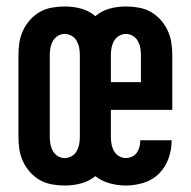

<svg xmlns="http://www.w3.org/2000/svg" viewBox="-20 -562 590 594"><path d="M180 12Q161 12 141 8.5Q121 5 104 -4.5Q87 -14 73.5 -29Q60 -44 51.5 -62Q43 -80 40 -99.5Q37 -119 37 -139V-391Q37 -411 40 -430.5Q43 -450 51.5 -468Q60 -486 73.5 -501Q87 -516 104 -525.5Q121 -535 141 -538.5Q161 -542 180 -542Q206 -542 230.5 -535.5Q255 -529 275 -512Q295 -529 319.5 -535.5Q344 -542 370 -542Q389 -542 409 -538.5Q429 -535 446 -525.5Q463 -516 476.5 -501Q490 -486 498.5 -468Q507 -450 510 -430.5Q513 -411 513 -391V-222H323V-139Q323 -128 325 -116.5Q327 -105 332.5 -95Q338 -85 348 -79Q358 -73 369 -73Q379 -73 388.5 -77.5Q398 -82 403.5 -90Q409 -98 411.5 -107.5Q414 -117 414 -127V-128H511V-127Q511 -99 501.5 -72Q492 -45 472 -25Q452 -5 424.5 3.5Q397 12 369 12Q344 12 319 5Q294 -2 275 -17Q255 -1 230.5 5.5Q206 12 180 12ZM323 -308H416V-391Q416 -403 414 -414Q412 -425 406.5 -435Q401 -445 391 -451Q381 -457 370 -457Q358 -457 348 -451Q338 -445 332.5 -435Q327 -425 325 -414Q323 -403 323 -391ZM180 -73Q192 -73 202 -79Q212 -85 217.5 -95Q223 -105 225 -116Q227 -127 227 -139V-391Q227 -403 225 -414Q223 -425 217.5 -435Q212 -445 202 -451Q192 -457 180 -457Q169 -457 159 -451Q149 -445 143.5 -435Q138 -425 136 -414Q134 -403 134 -391V-139Q134 -127 136 -116Q138 -105 143.5 -95Q149 -85 159 -79Q169 -73 180 -73Z"/></svg>

Font: Lode Dark
Style: Bold
Weight: 700
Monospace: yes
Designer: Belleve Invis
Foundry: Belleve Invis
Version: Version 29.2.0; ttfautohint (v1.8.3)